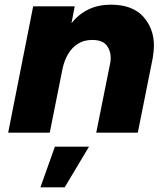

<svg xmlns="http://www.w3.org/2000/svg" viewBox="-20 -568 717 822"><path d="M570 0H392L451 -294Q454 -307 454 -320Q454 -352 436 -374.5Q418 -397 375 -397Q339.5 -397 313.8 -380.8Q288 -364.5 271.8 -337Q255.5 -309.5 248 -275L193 0H15L122 -541H300L286 -469Q350 -548 454 -548Q547 -548 593 -497Q639 -446 639 -373Q639 -352 634 -320ZM257 234H153L215 60H361Z"/></svg>

Font: Argentum Novus
Style: Bold Italic
Weight: 700
Designer: Julieta Ulanovsky (font) & Cristiano Sobral (main changes)
Foundry: Julieta Ulanovsky (font) & Cristiano Sobral (main changes)
Version: Version 3.00;November 27, 2020;FontCreator 13.0.0.2655 64-bi